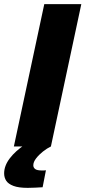

<svg xmlns="http://www.w3.org/2000/svg" viewBox="-41 -708 413 928"><path d="M26 0 173 -688H352L205 0ZM93 200Q49 200 24 190.5Q-1 181 -11 165.5Q-21 150 -21 130Q-21 93 6.5 57Q34 21 81 -10L205 0Q186 9 166.5 24.5Q147 40 133.5 57.5Q120 75 120 91Q120 102 129 109Q138 116 163 116Q166 116 170 116Q174 116 181 115L165 197Q149 198 129 199Q109 200 93 200Z"/></svg>

Font: Saira SemiExpanded
Style: Bold Italic
Weight: 700
Width: 6
Italic angle: -12°
Designer: Hector Gatti with collaboration of the Omnibus-Type team
Foundry: Omnibus-Type
Version: Version 1.101